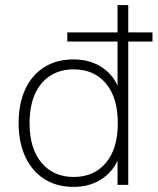

<svg xmlns="http://www.w3.org/2000/svg" viewBox="-20 -725 618 753"><path d="M268 8Q203 8 154.5 -22.5Q106 -53 79.5 -109.5Q53 -166 53 -242Q53 -319 79 -375Q105 -431 153.5 -461.5Q202 -492 268 -492Q338 -492 387 -456Q436 -420 452 -358H441V-562H244V-598H441V-705H483V-598H578V-562H483V0H441V-126H452Q436 -65 387 -28.5Q338 8 268 8ZM269 -31Q349 -31 395.5 -86.5Q442 -142 442 -242Q442 -342 395.5 -397.5Q349 -453 269 -453Q216 -453 177 -428Q138 -403 117 -356Q96 -309 96 -242Q96 -142 143 -86.5Q190 -31 269 -31Z"/></svg>

Font: Nunito Sans 12pt ExtraLight ExtraLight
Style: Regular
Weight: 250
Version: Version 3.101;gftools[0.9.27]